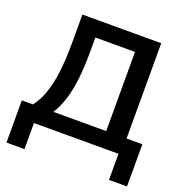

<svg xmlns="http://www.w3.org/2000/svg" viewBox="-150 -841 1100 1142"><g transform="rotate(20 399.5 -270.0)"><path d="M14 165V-102H84Q116 -142 137 -201Q158 -260 168 -340Q178 -420 178 -521V-705H677V-102H777V165H663V0H128V165ZM214 -102H548V-603H297V-509Q297 -413 288 -337.5Q279 -262 260.5 -204Q242 -146 214 -102Z"/></g></svg>

Font: Nunito Sans 12pt ExtraLight
Style: Regular
Weight: 200
Designer: Vernon Adams
Foundry: Vernon Adams
Version: Version 3.101;gftools[0.9.27]